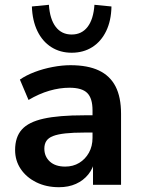

<svg xmlns="http://www.w3.org/2000/svg" viewBox="-20 -771 587 801"><path d="M226 10Q173 10 131.5 -10.5Q90 -31 66.5 -66Q43 -101 43 -145Q43 -199 71 -230.5Q99 -262 162 -276Q225 -290 331 -290H381V-218H332Q285 -218 253 -214.5Q221 -211 201.5 -203.5Q182 -196 173.5 -183Q165 -170 165 -151Q165 -118 188 -97Q211 -76 252 -76Q285 -76 310.5 -91.5Q336 -107 351 -134Q366 -161 366 -196V-311Q366 -361 344 -383Q322 -405 270 -405Q229 -405 186 -392.5Q143 -380 99 -354L63 -439Q89 -457 124.5 -470.5Q160 -484 199.5 -491.5Q239 -499 274 -499Q346 -499 392.5 -477Q439 -455 462 -410.5Q485 -366 485 -296V0H368V-104H376Q369 -69 348.5 -43.5Q328 -18 297 -4Q266 10 226 10ZM279 -551Q231 -551 194 -574.5Q157 -598 136 -641.5Q115 -685 113 -744L184 -751Q188 -691 212.5 -659Q237 -627 279 -627Q321 -627 345.5 -659Q370 -691 374 -751L445 -744Q444 -685 423 -641.5Q402 -598 365 -574.5Q328 -551 279 -551Z"/></svg>

Font: Nunito Sans 12pt ExtraLight
Style: Regular
Weight: 200
Version: Version 3.101;gftools[0.9.27]